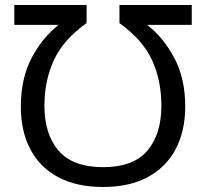

<svg xmlns="http://www.w3.org/2000/svg" viewBox="-20 -734 822 765"><path d="M391 -68Q511 -68 567 -133.5Q623 -199 623 -313Q623 -413 586 -494Q549 -575 456 -642V-714H744V-635H566Q630 -586 674 -504Q718 -422 718 -310Q718 -212 680 -140Q642 -68 569 -28.5Q496 11 391 11Q285 11 212 -28Q139 -67 101 -139Q63 -211 63 -309Q63 -422 106.5 -504Q150 -586 214 -635H37V-714H325V-642Q232 -576 194.5 -494Q157 -412 157 -313Q157 -199 213.5 -133.5Q270 -68 391 -68Z"/></svg>

Font: Go Noto Kurrent-Regular
Style: Regular
Weight: 400
Designer: Monotype Design Team
Foundry: Monotype Imaging Inc.
Version: Version 2.012; ttfautohint (v1.8.4.7-5d5b)